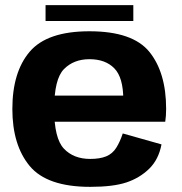

<svg xmlns="http://www.w3.org/2000/svg" viewBox="-20 -720 706 746"><path d="M330.5 6V-102.5Q266 -102.5 228.2 -142.5Q190.5 -182.5 190.5 -296.5Q190.5 -413 228.5 -451.5Q266.5 -490 327.5 -490Q389.5 -490 424.2 -454.5Q459 -419 459 -333.5L465 -348.5H175V-247H622Q625.5 -269 625.5 -297Q625.5 -437.5 560.8 -518Q496 -598.5 327.5 -598.5Q163 -598.5 95.5 -519.2Q28 -440 28 -296.5Q28 -156.5 95.2 -75.2Q162.5 6 330.5 6ZM330.5 -102.5V6Q419.5 6 471.2 -11.2Q523 -28.5 559.8 -64.5Q596.5 -100.5 607.5 -159L457 -201.5Q446.5 -169.5 431.8 -146Q417 -122.5 392.5 -112.5Q368 -102.5 330.5 -102.5ZM157 -638.5H498V-700H157Z"/></svg>

Font: Anybody UltraCondensed Thin
Style: Bold
Weight: 700
Version: Version 1.111